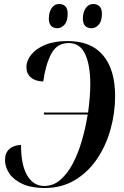

<svg xmlns="http://www.w3.org/2000/svg" viewBox="-20 -929 619 959"><path d="M202 10Q137 10 93 -10Q49 -30 27 -62Q5 -94 5 -130Q5 -165 26.5 -184.5Q48 -204 85 -205Q85 -105 116 -52.5Q147 0 201 0Q245 0 280 -29.5Q315 -59 342 -109Q369 -159 388 -223.5Q407 -288 418 -357H199L200 -367H420Q425 -404 428 -440.5Q431 -477 431 -508Q431 -603 405.5 -658.5Q380 -714 323 -714Q265 -714 236.5 -661Q208 -608 196 -522Q157 -523 134.5 -542Q112 -561 112 -593Q112 -626 136 -656Q160 -686 205.5 -705Q251 -724 317 -724Q435 -724 495 -652.5Q555 -581 555 -449Q555 -366 532.5 -284.5Q510 -203 465.5 -136.5Q421 -70 355 -30Q289 10 202 10ZM437 -788Q417 -788 405.5 -799.5Q394 -811 394 -837Q394 -867 408 -888Q422 -909 446 -909Q465 -909 477 -897.5Q489 -886 489 -860Q489 -823 473 -805.5Q457 -788 437 -788ZM266 -788Q247 -788 235.5 -799.5Q224 -811 224 -837Q224 -867 237.5 -888Q251 -909 276 -909Q295 -909 306.5 -897.5Q318 -886 318 -861Q318 -823 302 -805.5Q286 -788 266 -788Z"/></svg>

Font: Noto Serif Display Condensed SemiBold
Style: Italic
Weight: 600
Width: 3
Italic angle: -12°
Designer: Monotype Design Team
Foundry: Monotype Imaging Inc.
Version: Version 2.009